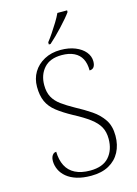

<svg xmlns="http://www.w3.org/2000/svg" viewBox="-138 -1004 776 1088"><g transform="rotate(-15 250.5 -460.5)"><path d="M258 10Q210 10 174.5 -1Q139 -12 115.5 -31.5Q92 -51 80.5 -76Q69 -101 69 -127Q69 -141 73 -151Q77 -161 84 -167Q91 -173 101 -173Q102 -125 119.5 -90.5Q137 -56 172.5 -38Q208 -20 260 -20Q335 -20 371 -61Q407 -102 407 -167Q407 -208 391 -237Q375 -266 340 -292.5Q305 -319 248 -349Q193 -379 158 -406.5Q123 -434 107 -469.5Q91 -505 91 -556Q91 -604 113.5 -641.5Q136 -679 177.5 -701.5Q219 -724 273 -724Q322 -724 359 -709Q396 -694 416.5 -669Q437 -644 437 -614Q437 -592 428.5 -580.5Q420 -569 403 -569Q403 -610 388.5 -637.5Q374 -665 344.5 -679.5Q315 -694 272 -694Q203 -694 168 -654.5Q133 -615 133 -555Q133 -513 148.5 -484.5Q164 -456 194 -434Q224 -412 269 -387Q318 -361 358.5 -333.5Q399 -306 424 -268.5Q449 -231 449 -174Q449 -120 427 -78.5Q405 -37 362.5 -13.5Q320 10 258 10ZM218 -784Q233 -803 250.5 -829Q268 -855 284.5 -882Q301 -909 311 -931H368V-921Q359 -908 342 -888Q325 -868 304.5 -846Q284 -824 264 -804.5Q244 -785 228 -771H218Z"/></g></svg>

Font: Noto Serif Gujarati ExtraLight
Style: Regular
Weight: 250
Version: Version 2.102